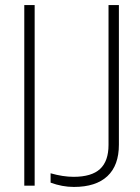

<svg xmlns="http://www.w3.org/2000/svg" viewBox="-20 -709 553 759"><path d="M117 -689V25H76V-689ZM271 -10Q342 -10 375.5 -41Q409 -72 409 -136V-689H450V-137Q450 -55 404.5 -12.5Q359 30 272 30Q226 30 180 13V-24Q229 -10 271 -10Z"/></svg>

Font: Gmarket Sans TTF Light
Style: Regular
Weight: 300
Designer: Creative Director : Sungho Lee; Art Director : Kiwoong Choi; Project Manager : Sori Yang, Jongwook Yoon; Font Designer :
Foundry: Sandoll Inc.
Version: Version 1.000;hotconv 1.0.109;makeotfexe 2.5.65596